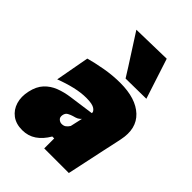

<svg xmlns="http://www.w3.org/2000/svg" viewBox="-238 -877 993 993"><g transform="rotate(45 258.0 -381.0)"><path d="M113 14Q68 14 38.2 -8.2Q8.5 -30.5 -2.8 -67.8Q-14 -105 -4 -150Q6 -196.5 31.5 -223.8Q57 -251 92.8 -264.8Q128.5 -278.5 169 -284L306 -303Q309 -314.5 292.2 -326.8Q275.5 -339 231 -339Q191.5 -339 147 -328.5Q102.5 -318 56 -300L90 -486Q130 -497.5 187.2 -507.8Q244.5 -518 300 -518Q414 -518 471.2 -464Q528.5 -410 508 -313Q502 -285.5 496.8 -260.2Q491.5 -235 486 -211L481 -187.5Q472 -145.5 462.2 -99.2Q452.5 -53 441 0H261V-73H247Q222.5 -31 189.5 -8.5Q156.5 14 113 14ZM235 -153Q249.5 -153 258.8 -159.8Q268 -166.5 276 -179L291 -246Q283 -237 274 -232.2Q265 -227.5 247 -223Q235 -219.5 222 -212.5Q209 -205.5 206 -188Q203 -171 213 -162Q223 -153 235 -153ZM303 -553Q271 -605 235.5 -659.5Q200 -714 164 -771L381 -776Q399 -720.5 417 -665.5Q435 -610.5 453 -555Z"/></g></svg>

Font: Commissioner Black
Style: Italic
Weight: 900
Italic angle: -12°
Designer: Kostas Bartsokas
Foundry: Kostas Bartsokas
Version: Version 1.000; ttfautohint (v1.8.3)